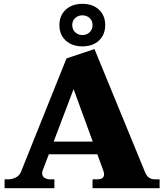

<svg xmlns="http://www.w3.org/2000/svg" viewBox="-20 -982 857 1002"><path d="M290 -851Q290 -901 323 -931.5Q356 -962 410 -962Q464 -962 496.5 -931.5Q529 -901 529 -851Q529 -801 496.5 -770.5Q464 -740 410 -740Q356 -740 323 -770.5Q290 -801 290 -851ZM357 -851Q357 -828 372.5 -813.5Q388 -799 410 -799Q432 -799 447.5 -813.5Q463 -828 463 -851Q463 -874 447.5 -888Q432 -902 410 -902Q388 -902 372.5 -888Q357 -874 357 -851ZM813 -46V0H463V-46H486Q523 -46 523 -72Q523 -81 519 -92L488 -177H235L204 -96Q200 -87 200 -78Q200 -62 212.5 -54Q225 -46 241 -46H264V0H4V-46H21Q43 -46 62 -55.5Q81 -65 89 -84L327 -677L473 -726L738 -81Q752 -46 790 -46ZM464 -243 364 -517 260 -243Z"/></svg>

Font: Taviraj ExtraBold
Style: Regular
Weight: 800
Designer: Katatrad Team
Foundry: CadsonDemak
Version: Version 1.001